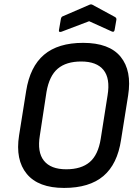

<svg xmlns="http://www.w3.org/2000/svg" viewBox="-20 -866 643 896"><path d="M279 11Q159 11 105 -54.5Q51 -120 69 -234L102 -441Q120 -555 185.5 -610.5Q251 -666 368 -666Q490 -666 543 -601Q596 -536 578 -421L545 -214Q528 -100 462.5 -44.5Q397 11 279 11ZM289 -76Q359 -76 398.5 -109.5Q438 -143 450 -218L482 -421Q495 -500 463 -539.5Q431 -579 359 -579Q289 -579 249.5 -545.5Q210 -512 197 -437L166 -234Q153 -156 185 -116Q217 -76 289 -76ZM267 -718Q261 -716 257.5 -717.5Q254 -719 255 -725L264 -777Q266 -788 273 -790L398 -844Q405 -847 411 -844L516 -787Q520 -785 522 -781.5Q524 -778 523 -773L515 -727Q513 -714 502 -719L396 -767Z"/></svg>

Font: Sofia Sans Semi Condensed SemiBold
Style: Italic
Weight: 600
Italic angle: -9°
Version: Version 4.100